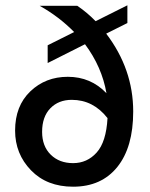

<svg xmlns="http://www.w3.org/2000/svg" viewBox="-20 -696 568 725"><path d="M483 -275Q483 -140 423 -65.5Q363 9 256 9Q157 9 97 -53Q37 -115 37 -203Q37 -296 94.5 -351Q152 -406 236 -406Q323 -406 382 -344Q365 -443 301 -529L160 -458V-525L260 -575Q203 -633 130 -674H272Q309 -649 341 -616L461 -676V-609L381 -569Q483 -435 483 -275ZM256 -80Q309 -80 345 -120Q381 -160 386 -250Q332 -319 251 -319Q201 -319 170 -287Q139 -255 139 -198Q139 -144 171.5 -112Q204 -80 256 -80Z"/></svg>

Font: Hind Siliguri Medium
Style: Regular
Weight: 500
Designer: Jyotish Sonowal
Foundry: Indian Type Foundry
Version: Version 1.001;PS 1.0;hotconv 1.0.86;makeotf.lib2.5.63406; tt